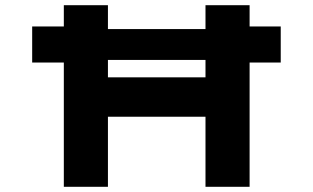

<svg xmlns="http://www.w3.org/2000/svg" viewBox="-20 -720 1206 740"><path d="M104 -479V-618H258L335 -608H830L913 -618H1062V-479H908L842 -489H325L262 -479ZM772 0V-700H942V0ZM226 0V-700H396V0ZM293 -270 294 -422H863V-270Z"/></svg>

Font: Lexend Tera
Style: Bold
Weight: 700
Designer: Bonnie Shaver-Troup, Thomas Jockin
Foundry: Lexend
Version: Version 1.007